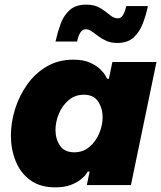

<svg xmlns="http://www.w3.org/2000/svg" viewBox="-20 -797 694 827"><path d="M485 -612Q458 -612 438 -621Q418 -630 403 -641.5Q388 -653 375 -662Q362 -671 349 -671Q323 -671 312 -618H219Q228 -658 241 -694Q254 -730 280 -753.5Q306 -777 351 -777Q388 -777 411.5 -762.5Q435 -748 452.5 -733Q470 -718 487 -718Q501 -718 509.5 -731.5Q518 -745 524 -771H617Q609 -732 595 -695.5Q581 -659 555.5 -635.5Q530 -612 485 -612ZM295 -540Q339 -540 367 -527.5Q395 -515 411.5 -499Q428 -483 434.5 -470.5Q441 -458 441 -458H449L464 -530H654L544 0H354L366 -58H358Q358 -58 351 -47.5Q344 -37 328 -24Q312 -11 285 -0.5Q258 10 218 10Q153 10 110.5 -21Q68 -52 47.5 -103Q27 -154 27 -213Q27 -270 45 -327.5Q63 -385 97.5 -433.5Q132 -482 182 -511Q232 -540 295 -540ZM341 -389Q303 -389 275.5 -365.5Q248 -342 233.5 -307Q219 -272 219 -237Q219 -198 238.5 -169.5Q258 -141 300 -141Q338 -141 365.5 -164.5Q393 -188 407.5 -223Q422 -258 422 -292Q422 -331 402.5 -360Q383 -389 341 -389Z"/></svg>

Font: Be Vietnam Pro Black
Style: Italic
Weight: 900
Italic angle: -12°
Designer: Lam Bao, Tony Le, Vietanh Nguyen
Foundry: Yellow Type Foundry
Version: Version 1.002; ttfautohint (v1.8.3)